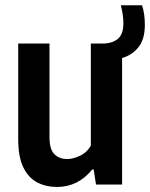

<svg xmlns="http://www.w3.org/2000/svg" viewBox="-20 -714 580 743"><path d="M200 9.5Q158 9.5 124.2 -8Q90.5 -25.5 70.5 -65.8Q50.5 -106 50.5 -175.5V-545.5H171.5V-184Q171.5 -135.5 190.8 -117Q210 -98.5 240 -98.5Q261.5 -98.5 288.2 -110.5Q315 -122.5 331.5 -150V-545.5H377Q413.5 -545.5 435.5 -563.2Q457.5 -581 457.5 -624Q457.5 -656 447.5 -693.5H529.5Q535.5 -675.5 538 -657.2Q540.5 -639 540.5 -617Q540.5 -563 516.2 -532Q492 -501 452.5 -489.5V0H351.5L342.5 -58H336.5Q282.5 9.5 200 9.5Z"/></svg>

Font: Encode Sans Cnd SmBold
Style: Regular
Weight: 600
Width: 3
Designer: Multiple Designers
Foundry: Impallari Type
Version: Version 3.002; ttfautohint (v1.8.3) -l 8 -r 50 -G 200 -x 14 